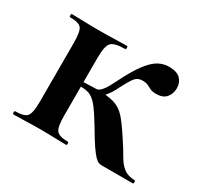

<svg xmlns="http://www.w3.org/2000/svg" viewBox="-94 -517 669 638"><g transform="rotate(30 240.5 -198.0)"><path d="M20 0Q17 0 17 -6Q17 -12 20 -12Q55 -12 65 -25Q75 -38 75 -81V-305Q75 -349 65.5 -361.5Q56 -374 21 -374Q19 -374 19 -380Q19 -386 21 -386Q42 -386 68.5 -385Q95 -384 123 -384Q154 -384 183 -385Q212 -386 234 -386Q236 -386 236 -380Q236 -374 234 -374Q193 -374 180.5 -361.5Q168 -349 168 -303V-81Q168 -38 178 -25Q188 -12 222 -12Q225 -12 225 -6Q225 0 222 0Q201 0 175.5 -1Q150 -2 123 -2Q95 -2 68.5 -1Q42 0 20 0ZM359 0Q353 0 347 -2Q341 -4 332.5 -12.5Q324 -21 310.5 -40.5Q297 -60 276 -96Q252 -136 236.5 -156.5Q221 -177 206.5 -184.5Q192 -192 170 -192Q153 -192 132 -189L131 -207Q142 -208 160 -209Q178 -210 195 -210.5Q212 -211 216 -211Q261 -211 285.5 -203.5Q310 -196 328 -176Q346 -156 372 -116Q394 -83 407 -60Q420 -37 435.5 -25Q451 -13 478 -12Q481 -12 481 -6Q481 0 478 0ZM216 -191V-211Q225 -211 234 -221Q243 -231 250 -244Q257 -257 261 -265Q288 -320 309.5 -348Q331 -376 350 -386Q369 -396 389 -396Q420 -396 433.5 -382Q447 -368 447 -347Q447 -325 434.5 -310.5Q422 -296 396 -296Q382 -296 373.5 -300Q365 -304 357.5 -308Q350 -312 336 -312Q326 -312 318 -308Q310 -304 302 -292Q294 -280 282 -257Q266 -223 249.5 -207Q233 -191 216 -191Z"/></g></svg>

Font: Cormorant Light
Style: Regular
Weight: 300
Designer: Christian Thalmann (Catharsis Fonts)
Foundry: Catharsis Fonts
Version: Version 4.000